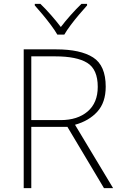

<svg xmlns="http://www.w3.org/2000/svg" viewBox="-20 -1061 626 988"><path d="M269 -807Q394 -807 459 -765.5Q524 -724 524 -615Q524 -534 481 -486.5Q438 -439 366 -419L562 -93H515L327 -408H141V-93H102V-807ZM264 -771H141V-443H292Q379 -443 431 -487.5Q483 -532 483 -614Q483 -704 429 -737.5Q375 -771 264 -771ZM275 -883Q263 -904 242.5 -931.5Q222 -959 199.5 -986Q177 -1013 159 -1033V-1041H188Q215 -1015 243 -983Q271 -951 293 -922Q315 -951 343.5 -983Q372 -1015 399 -1041H428V-1033Q410 -1013 387 -986Q364 -959 343.5 -931.5Q323 -904 311 -883Z"/></svg>

Font: Noto Sans Kannada UI ExtraLight
Style: Regular
Weight: 200
Designer: Jelle Bosma - Monotype Design Team
Foundry: Monotype Imaging Inc.
Version: Version 2.005; ttfautohint (v1.8.4.7-5d5b)